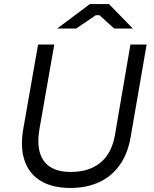

<svg xmlns="http://www.w3.org/2000/svg" viewBox="-20 -920 758 948"><path d="M95 -284 168 -700H248L175 -284Q163 -215 176.5 -167.5Q190 -120 228.5 -95.5Q267 -71 330 -71Q391 -71 436 -92Q481 -113 509 -153Q537 -193 547 -250L624 -700H704L625 -243Q611 -161 571 -105Q531 -49 469.5 -20.5Q408 8 327 8Q239 8 181.5 -26.5Q124 -61 101.5 -126.5Q79 -192 95 -284ZM424 -900H518L636 -779H544L471 -845H453L356 -779H262Z"/></svg>

Font: Fixel Italic Variable 20240409 Display Thin
Style: Italic
Weight: 100
Italic angle: -10°
Designer: AlfaBravo + MacPaw
Foundry: Kyrylo Tkachov, Marchela Mozhyna, Serhii Makarenko, Maria Weinstein, Zakhar Kryvoshyya
Version: Version 1.211;Glyphs 3.2 (3225)